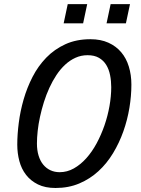

<svg xmlns="http://www.w3.org/2000/svg" viewBox="-20 -914 691 944"><path d="M424.8 -721.2Q475.1 -721.2 512.9 -704.1Q550.8 -687 575.9 -657.2Q601.1 -627.4 613.5 -586.4Q626 -545.4 626 -498Q626 -442.4 616.2 -383.3Q606.4 -324.2 586.4 -267.8Q566.4 -211.4 535.9 -160.9Q505.4 -110.4 463.9 -72.3Q422.4 -34.2 369.9 -12Q317.4 10.3 252.9 10.3Q202.1 10.3 166.5 -7.3Q130.9 -24.9 108.2 -54.2Q85.4 -83.5 75.2 -122.1Q64.9 -160.6 64.9 -203.1Q64.9 -252.4 72.3 -310.1Q79.6 -367.7 96.2 -425.3Q112.8 -482.9 140.1 -536.1Q167.5 -589.4 207.5 -630.6Q247.6 -671.9 301.3 -696.5Q355 -721.2 424.8 -721.2ZM410.6 -642.6Q378.9 -642.6 351.3 -630.1Q323.7 -617.7 300.3 -595.9Q276.9 -574.2 257.6 -545.2Q238.3 -516.1 222.9 -482.4Q207.5 -448.7 196 -412.4Q184.6 -376 176.8 -340.1Q168.9 -304.2 165.3 -270.5Q161.6 -236.8 161.6 -208.5Q161.6 -175.3 169.7 -148.9Q177.7 -122.6 192.6 -104.5Q207.5 -86.4 228 -76.9Q248.5 -67.4 273.4 -67.4Q310.1 -67.4 343 -85.9Q376 -104.5 404.3 -136Q432.6 -167.5 455.1 -209.2Q477.5 -251 493.7 -297.6Q509.8 -344.2 518.3 -392.6Q526.9 -440.9 526.9 -485.4Q526.9 -516.1 521.2 -544.7Q515.6 -573.2 502.2 -595Q488.8 -616.7 466.6 -629.6Q444.3 -642.6 410.6 -642.6ZM599.1 -799.3H503.9L523.9 -893.6H619.1ZM388.7 -799.3H293L313 -893.6H408.7Z"/></svg>

Font: Ufes Sans
Style: Italic
Weight: 400
Designer: Ricardo Esteves & Filipe Motta
Foundry: ProDesignUfes - Ricardo Esteves, Filipe Motta
Version: Version 2.0